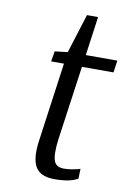

<svg xmlns="http://www.w3.org/2000/svg" viewBox="-78 -708 520 767"><g transform="rotate(10 181.5 -324.0)"><path d="M356 -451H228L186 -152Q182 -124 182 -98Q182 -65 192.5 -51.5Q203 -38 226 -38Q244 -38 260.5 -41Q277 -44 285 -46L293 -49L292 -9Q262 10 197 10Q151 10 129 -12.5Q107 -35 107 -86Q107 -110 111 -134L155 -451H103L110 -493L162 -499L212 -658H257L235 -500H363Z"/></g></svg>

Font: Arsenal
Style: Italic
Weight: 400
Italic angle: -9.10001°
Designer: Andrij Shevchenko
Foundry: Stairsfor
Version: Version 2.001;PS 002.001;hotconv 1.0.88;makeotf.lib2.5.64775